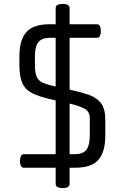

<svg xmlns="http://www.w3.org/2000/svg" viewBox="-20 -865 640 990"><path d="M339 -822V-740H480Q491 -740 495.5 -730Q500 -720 500 -705Q500 -691 495.5 -680.5Q491 -670 480 -670H339V-403Q394 -391 435.5 -377Q477 -363 500 -334Q523 -305 523 -248V-166Q523 -83 488 -41.5Q453 0 365 0H339V82Q339 95 329 100Q319 105 303 105Q288 105 277.5 100Q267 95 267 82V0H103Q92 0 87.5 -10Q83 -20 83 -35Q83 -49 87.5 -59.5Q92 -70 103 -70H267V-347L238 -354Q181 -367 146 -384.5Q111 -402 95.5 -436Q80 -470 80 -530V-574Q80 -657 115 -698.5Q150 -740 238 -740H267V-822Q267 -835 277.5 -840Q288 -845 303 -845Q319 -845 329 -840Q339 -835 339 -822ZM160 -532Q160 -494 167.5 -473.5Q175 -453 192.5 -443Q210 -433 238 -426L267 -419V-670H238Q195 -670 177.5 -647Q160 -624 160 -574ZM443 -166V-256Q443 -290 416 -304.5Q389 -319 339 -331V-70H365Q409 -70 426 -93.5Q443 -117 443 -166Z"/></svg>

Font: Offside
Style: Regular
Weight: 400
Designer: Eduardo Rodriguez Tunni
Foundry: Eduardo Rodriguez Tunni
Version: Version 1.002; ttfautohint (v1.8.4.7-5d5b);gftools[0.9.23]